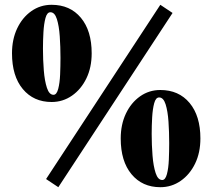

<svg xmlns="http://www.w3.org/2000/svg" viewBox="-20 -770 860 800"><path d="M195 -345Q120 -345 75 -399Q30 -453 30 -548Q30 -606 51.5 -651.5Q73 -697 110.5 -723.5Q148 -750 195 -750Q272 -750 317 -696Q362 -642 362 -548Q362 -489 340 -443.5Q318 -398 280 -371.5Q242 -345 195 -345ZM203 -375Q216 -375 222.5 -399.5Q229 -424 230.5 -459.5Q232 -495 232 -529Q232 -575 229 -618.5Q226 -662 217 -690.5Q208 -719 190 -719Q176 -719 169.5 -695Q163 -671 161 -636Q159 -601 159 -567Q159 -521 162.5 -477Q166 -433 175.5 -404Q185 -375 203 -375ZM172 -24 648 -750 699 -716 223 10ZM648 10Q573 10 528 -44Q483 -98 483 -193Q483 -251 504.5 -296.5Q526 -342 563.5 -368.5Q601 -395 648 -395Q725 -395 770 -341Q815 -287 815 -193Q815 -134 793 -88.5Q771 -43 733 -16.5Q695 10 648 10ZM656 -20Q669 -20 675.5 -44.5Q682 -69 683.5 -104.5Q685 -140 685 -174Q685 -220 682 -263.5Q679 -307 670 -335.5Q661 -364 643 -364Q629 -364 622.5 -340Q616 -316 614 -281Q612 -246 612 -212Q612 -166 615.5 -122Q619 -78 628.5 -49Q638 -20 656 -20Z"/></svg>

Font: Spectral ExtraBold
Style: Regular
Weight: 800
Designer: Jean-Baptiste Levee
Foundry: Production Type
Version: Version 2.001